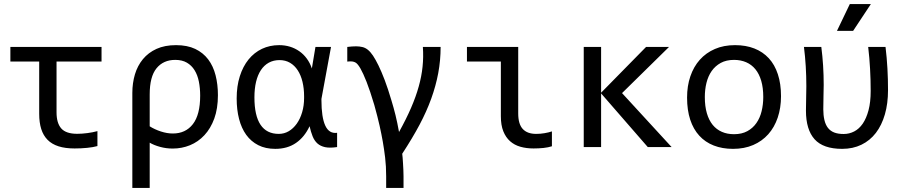

<svg xmlns="http://www.w3.org/2000/svg" viewBox="-20 -720 4438 940"><path d="M457 -4.9V-78.1C441.7 -73.9 425.3 -70.6 407.7 -68.4C390.1 -66.1 373.5 -64.9 357.9 -64.9C321.5 -64.9 295.5 -73.6 280 -91.1C264.6 -108.5 256.8 -134.8 256.8 -169.9V-418.9H477.1V-490.2H30.8V-418.9H171.9V-163.1C171.9 -134.4 175.2 -109.5 181.9 -88.4C188.6 -67.2 198.9 -49.6 212.9 -35.4C226.9 -21.2 244.8 -10.7 266.6 -3.7C288.4 3.3 314.6 6.8 345.2 6.8C366.4 6.8 386.8 5.9 406.5 3.9C426.2 2 443 -1 457 -4.9Z M1046.9 -253.9C1046.9 -289.1 1043.1 -321.6 1035.4 -351.6C1027.8 -381.5 1015.7 -407.4 999.3 -429.2C982.8 -451 961.7 -468.1 935.8 -480.5C909.9 -492.8 878.6 -499 841.8 -499C805 -499 773.2 -492.9 746.3 -480.7C719.5 -468.5 697.3 -451.7 679.7 -430.4C662.1 -409.1 649.1 -384.3 640.6 -356C632.2 -327.6 627.9 -297.4 627.9 -265.1V200.2H712.9V-21.5C726.6 -13.3 743.4 -6.5 763.4 -1C783.4 4.6 804.2 7.3 825.7 7.3C855.3 7.3 883.5 1.9 910.2 -9C936.8 -19.9 960.4 -36.3 980.7 -58.1C1001.1 -79.9 1017.2 -107.1 1029.1 -139.6C1040.9 -172.2 1046.9 -210.3 1046.9 -253.9ZM960 -252C960 -189.5 948.1 -142.9 924.3 -112.3C900.6 -81.7 867.8 -66.4 826.2 -66.4C807.3 -66.4 787.7 -69.7 767.3 -76.4C747 -83.1 728.8 -91.5 712.9 -101.6V-257.8C712.9 -315.8 724 -358.4 746.3 -385.7C768.6 -413.1 799.2 -426.8 837.9 -426.8C860.4 -426.8 879.3 -422.3 894.8 -413.3C910.2 -404.4 922.9 -392 932.6 -376.2C942.4 -360.4 949.4 -341.9 953.6 -320.6C957.8 -299.2 960 -276.4 960 -252Z M1138.7 -237.8C1138.7 -201.3 1142.6 -168 1150.4 -137.7C1158.2 -107.4 1169.9 -81.5 1185.5 -59.8C1201.2 -38.2 1220.8 -21.3 1244.4 -9.3C1268 2.8 1295.7 8.8 1327.6 8.8C1367.4 8.8 1401.2 -0.9 1429.2 -20.3C1457.2 -39.6 1479.3 -66.9 1495.6 -102.1C1499.8 -83.5 1504.8 -67.1 1510.5 -52.7C1516.2 -38.4 1524 -26.8 1533.9 -17.8C1543.9 -8.9 1556.5 -2.8 1571.8 0.5C1587.1 3.7 1606.6 3.6 1630.4 0V-69.8C1604.3 -66.2 1585 -78 1572.5 -105C1560 -132 1553.7 -173.7 1553.7 -230V-235.8L1600.6 -490.2H1524.4L1506.8 -384.8C1500.7 -403 1492.4 -419.2 1481.9 -433.3C1471.5 -447.5 1459.3 -459.5 1445.3 -469.2C1431.3 -479 1416 -486.4 1399.4 -491.5C1382.8 -496.5 1365.2 -499 1346.7 -499C1316.1 -499 1288.1 -493 1262.7 -481C1237.3 -468.9 1215.4 -451.6 1197 -429C1178.6 -406.3 1164.3 -378.9 1154.1 -346.7C1143.8 -314.5 1138.7 -278.2 1138.7 -237.8ZM1225.6 -243.2C1225.6 -271.5 1228.3 -296.9 1233.6 -319.3C1239 -341.8 1246.9 -360.9 1257.3 -376.7C1267.7 -392.5 1280.6 -404.6 1295.9 -413.1C1311.2 -421.5 1328.8 -425.8 1348.6 -425.8C1367.8 -425.8 1384.9 -421.4 1399.9 -412.6C1414.9 -403.8 1427.5 -391.5 1437.7 -375.7C1448 -359.9 1455.7 -341.2 1460.9 -319.6C1466.1 -297.9 1468.8 -274.4 1468.8 -249V-240.2C1468.8 -215.2 1465.6 -191.9 1459.2 -170.4C1452.9 -148.9 1444.1 -130.3 1432.9 -114.5C1421.6 -98.7 1408.5 -86.4 1393.6 -77.6C1378.6 -68.8 1362.3 -64.5 1344.7 -64.5C1305.3 -64.5 1275.6 -79.3 1255.6 -109.1C1235.6 -138.9 1225.6 -183.6 1225.6 -243.2Z M1896.5 -228C1885.1 -266.8 1874 -300.2 1863.3 -328.4C1852.5 -356.5 1842.4 -380.4 1832.8 -399.9C1823.2 -419.4 1814.3 -435.3 1806.2 -447.5C1798 -459.7 1789.7 -469.2 1781.2 -476.1C1772.8 -482.9 1763.8 -487.5 1754.2 -489.7C1744.5 -492 1734.2 -493.2 1723.1 -493.2C1710.8 -493.2 1696.5 -492.2 1680.2 -490.2V-418.5C1683.4 -418.8 1686 -419 1688 -419.2C1689.9 -419.4 1693 -419.4 1697.3 -419.4C1706.7 -419.4 1714.8 -417.3 1721.7 -413.1C1728.5 -408.9 1736.2 -399.3 1744.9 -384.3C1753.5 -369.3 1763.4 -347.6 1774.7 -319.1C1785.9 -290.6 1798.5 -252.9 1812.5 -206.1C1823.6 -166.3 1832.2 -132.6 1838.4 -104.7C1844.6 -76.9 1849.8 -51 1854 -27.1C1858.2 -3.2 1862.1 22.9 1865.5 51.3C1868.9 79.6 1870.6 110 1870.6 142.6V200.2H1955.6V142.6C1955.6 133.1 1955.3 122.9 1954.8 111.8C1954.3 100.7 1953.8 90.1 1953.1 79.8C1952.5 69.6 1951.8 60.2 1951.2 51.8C1950.5 43.3 1949.9 36.9 1949.2 32.7C1983.4 -19.7 2011.8 -67.2 2034.4 -109.9C2057 -152.5 2075.9 -194.7 2091.1 -236.6C2106.2 -278.4 2117.7 -320.1 2125.5 -361.8C2133.3 -403.5 2137.2 -446.3 2137.2 -490.2H2050.3C2052.6 -457.4 2052.1 -425.1 2048.8 -393.6C2045.6 -362 2039.3 -329.6 2030 -296.4C2020.8 -263.2 2008.3 -228.5 1992.7 -192.4C1977.1 -156.2 1957.4 -116.7 1933.6 -73.7C1928.1 -104.3 1922.3 -131.9 1916.3 -156.5C1910.2 -181.1 1903.6 -204.9 1896.5 -228Z M2682.1 -3.9V-76.7C2671.1 -73.1 2658.9 -70.1 2645.5 -67.9C2632.2 -65.6 2618.7 -64.5 2605 -64.5C2576 -64.5 2554.1 -72.5 2539.3 -88.6C2524.5 -104.7 2517.1 -130 2517.1 -164.6V-490.2H2266.1V-418.9H2432.1V-150.9C2432.1 -121.9 2436.1 -97.4 2444.1 -77.4C2452.1 -57.4 2463.1 -41.1 2477.3 -28.6C2491.5 -16 2508.3 -7 2527.8 -1.5C2547.4 4.1 2568.8 6.8 2592.3 6.8C2609.2 6.8 2625.4 6 2640.9 4.4C2656.3 2.8 2670.1 0 2682.1 -3.9Z M3268.1 0 3025.4 -264.2 3255.4 -490.2H3143.1L2922.9 -266.1V-490.2H2837.9V0H2922.9V-262.7L3151.4 0Z M3803.7 -249C3803.7 -289.4 3798.6 -325.2 3788.3 -356.4C3778.1 -387.7 3763.3 -413.8 3743.9 -434.8C3724.5 -455.8 3700.9 -471.8 3673.1 -482.7C3645.3 -493.6 3613.8 -499 3578.6 -499C3541.8 -499 3509 -492.8 3480 -480.2C3451 -467.7 3426.4 -450.1 3406.2 -427.5C3386.1 -404.9 3370.6 -377.8 3359.9 -346.4C3349.1 -315 3343.8 -280.3 3343.8 -242.2C3343.8 -201.5 3348.9 -165.5 3359.1 -134.3C3369.4 -103 3384.2 -76.8 3403.6 -55.7C3422.9 -34.5 3446.5 -18.5 3474.4 -7.6C3502.2 3.3 3533.7 8.8 3568.8 8.8C3605.6 8.8 3638.5 2.5 3667.5 -10C3696.5 -22.5 3721 -40.1 3741.2 -62.7C3761.4 -85.4 3776.9 -112.5 3787.6 -144.3C3798.3 -176 3803.7 -210.9 3803.7 -249ZM3716.8 -245.1C3716.8 -220.7 3714.1 -197.5 3708.7 -175.5C3703.4 -153.6 3694.9 -134.3 3683.3 -117.7C3671.8 -101.1 3657 -87.8 3638.9 -77.9C3620.8 -68 3599.1 -63 3573.7 -63C3551.6 -63 3531.7 -66.8 3514.2 -74.5C3496.6 -82.1 3481.6 -93.5 3469.2 -108.6C3456.9 -123.8 3447.3 -142.7 3440.7 -165.5C3434 -188.3 3430.7 -214.8 3430.7 -245.1C3430.7 -269.2 3433.3 -292.2 3438.7 -314.2C3444.1 -336.2 3452.6 -355.5 3464.1 -372.1C3475.7 -388.7 3490.5 -401.9 3508.5 -411.9C3526.6 -421.8 3548.3 -426.8 3573.7 -426.8C3595.5 -426.8 3615.3 -422.9 3633.1 -415.3C3650.8 -407.6 3665.9 -396.2 3678.2 -381.1C3690.6 -366 3700.1 -347.1 3706.8 -324.5C3713.5 -301.8 3716.8 -275.4 3716.8 -245.1Z M4315.4 -490.2H4230.5C4234.7 -454.4 4237.8 -418.7 4239.7 -383.1C4241.7 -347.4 4242.7 -311.4 4242.7 -274.9C4242.7 -238.4 4239.2 -206.9 4232.2 -180.4C4225.2 -153.9 4215.7 -132 4203.9 -114.7C4192 -97.5 4178 -84.7 4161.9 -76.4C4145.8 -68.1 4128.6 -64 4110.4 -64C4092.1 -64 4076.7 -66.4 4064.2 -71.3C4051.7 -76.2 4041.4 -83.7 4033.4 -94C4025.5 -104.2 4019.7 -117.2 4016.1 -132.8C4012.5 -148.4 4010.7 -165.7 4010.7 -184.6C4010.7 -208.3 4011.1 -230.8 4011.7 -252C4012.4 -273.1 4012.7 -290.5 4012.7 -304.2C4012.7 -368.3 4008.8 -430.3 4001 -490.2H3916C3923.8 -428.4 3927.7 -364.3 3927.7 -297.9C3927.7 -280.9 3927.4 -262.5 3926.8 -242.4C3926.1 -222.4 3925.8 -201 3925.8 -178.2C3925.8 -116.4 3939.9 -69.7 3968 -38.3C3996.2 -6.9 4041.2 8.8 4103 8.8C4138.2 8.8 4169.7 2 4197.5 -11.5C4225.3 -25 4248.9 -44.3 4268.1 -69.3C4287.3 -94.4 4302 -124.7 4312.3 -160.2C4322.5 -195.6 4327.6 -235.2 4327.6 -278.8C4327.6 -314.3 4326.7 -349.5 4324.7 -384.5C4322.8 -419.5 4319.7 -454.8 4315.4 -490.2ZM4243.7 -700.2H4140.6L4077.6 -568.8H4156.7ZM3848.6 -490.2Z"/></svg>

Font: CodeNewRoman Nerd Font Mono
Style: Regular
Weight: 400
Monospace: yes
Designer: Sam Radian
Foundry: Code New Roman
Version: Version 2.00 November 29, 2014;Nerd Fonts 3.2.1